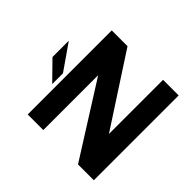

<svg xmlns="http://www.w3.org/2000/svg" viewBox="-155 -967 1205 1205"><g transform="rotate(-45 447.0 -365.0)"><path d="M63.5 0V-140.5L549 -447H62V-585.5H808V-445.5L336 -138.5H816.5V0ZM305.5 -611.5 427 -730.5H572L401 -611.5Z"/></g></svg>

Font: Anybody UltraExpanded Regular
Style: Bold
Weight: 700
Width: 9
Designer: Tyler Finck
Foundry: Etcetera Type Company
Version: Version 1.010; ttfautohint (v1.8.3) -l 8 -r 50 -G 200 -x 14 